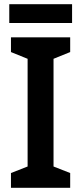

<svg xmlns="http://www.w3.org/2000/svg" viewBox="-20 -891 385 911"><path d="M313 0H32V-70L111 -101V-612L32 -644V-714H313V-644L234 -612V-101L313 -70ZM322 -871V-782H24V-871Z"/></svg>

Font: Noto Sans Malayalam SemiCondensed SemiBold
Style: Regular
Weight: 600
Width: 4
Designer: Jelle Bosma - Monotype Design Team
Foundry: Monotype Imaging Inc.
Version: Version 2.104; ttfautohint (v1.8.4.7-5d5b)